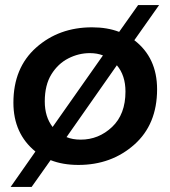

<svg xmlns="http://www.w3.org/2000/svg" viewBox="-20 -647 674 759"><path d="M105 92H22L120 -48Q33 -119 33 -241Q33 -379 123 -459Q213 -539 344 -539Q404 -539 451 -521L526 -627H609L511 -488Q601 -419 601 -294Q601 -155 510.5 -75Q420 5 290 5Q228 5 180 -14ZM188 -145 387 -428Q364 -437 335 -437Q291 -437 250.2 -416.2Q209.5 -395.5 183.2 -353.2Q157 -311 157 -246Q157 -185 188 -145ZM299 -95Q370 -95 423 -145Q476 -195 476 -285Q476 -349 442 -389L243 -105Q267 -95 299 -95Z"/></svg>

Font: Argentum Sans Medium
Style: Italic
Weight: 500
Italic angle: -11°
Designer: Julieta Ulanovsky (font), Cristiano Sobral (main changes and remaster)
Foundry: Julieta Ulanovsky (font), Cristiano Sobral (main changes and remaster)
Version: Version 2.007;June 15, 2022;FontCreator 14.0.0.2814 64-bit; 